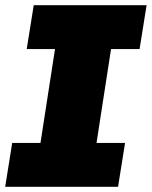

<svg xmlns="http://www.w3.org/2000/svg" viewBox="-29 -720 585 740"><path d="M-9 0 18 -169H127L183 -531H74L101 -700H536L509 -531H399L343 -169H453L426 0Z"/></svg>

Font: MuseoModerno Black
Style: Italic
Weight: 900
Italic angle: -9°
Designer: Pablo Cosgaya, Héctor Gatti, Marcela Romero, and the Authors of The MuseoModerno Project.
Foundry: Omnibus-Type Team
Version: Version 1.003